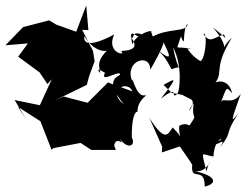

<svg xmlns="http://www.w3.org/2000/svg" viewBox="-156 -718 908 708"><g transform="rotate(-90 298.0 -364.0)"><path d="M288 -118C275 -82 209 -150 271 -104C191 -114 251 -79 173 -130C160 -86 211 -119 188 -157C131 -162 122 -123 182 -181C161 -198 121 -206 217 -267L111 -220L90 -221L112 -155L60 -119C-3 -82 38 -77 45 -109C-22 -117 43 -63 -36 -63C-27 -22 1 -11 21 -100C12 -40 106 -33 20 -57C106 -77 81 -77 75 -31C160 -26 142 28 128 -26C100 -32 158 25 109 -7C171 44 148 4 236 62C188 26 218 39 306 70C261 38 296 4 275 -4C327 19 337 13 308 38C376 23 350 -44 325 -45C386 22 383 -43 513 37C454 -27 457 50 551 -33C506 24 504 16 525 8C513 -32 490 -43 527 -68C538 -54 447 -57 427 -77C428 -93 490 -150 471 -113C487 -176 456 -169 518 -151C465 -131 540 -148 565 -126C531 -127 551 -195 516 -257C527 -267 482 -240 532 -260C548 -252 525 -318 488 -330C570 -347 499 -318 513 -267C556 -350 496 -314 517 -337C483 -310 466 -318 464 -372C444 -346 454 -429 525 -397C506 -431 468 -514 519 -507C475 -481 460 -446 465 -424C418 -471 394 -445 383 -449C414 -475 374 -416 383 -431C343 -451 395 -378 378 -375C370 -374 365 -442 267 -361C318 -428 360 -347 315 -330L348 -420L273 -495L296 -583L281 -617L339 -498L372 -489L426 -469L464 -475L542 -515L541 -492L632 -500L535 -537L561 -610L577 -637L552 -733L485 -798L492 -715L443 -751L385 -672L342 -643L360 -627L264 -671L283 -764L215 -723L258 -752L205 -669L100 -628L106 -620L125 -521L99 -481V-391L116 -397C155 -388 107 -357 139 -375C99 -346 115 -316 145 -332C211 -333 241 -322 240 -311C289 -312 305 -261 300 -288C300 -318 378 -331 354 -331C428 -360 459 -264 395 -264C411 -254 481 -215 496 -215C452 -194 416 -174 473 -243C435 -196 396 -191 397 -183C416 -146 373 -159 477 -180C415 -145 316 -154 305 -165C282 -194 346 -150 288 -225C378 -154 360 -176 339 -215L310 -185L302 -146Z"/></g></svg>

Font: Hussar Lance
Style: ExBd
Weight: 700
Foundry: Cannot Into Space Fonts, PlusOne Fonts
Version: Version 2.270